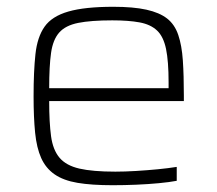

<svg xmlns="http://www.w3.org/2000/svg" viewBox="-20 -538 641 566"><path d="M312 8Q250 8 208.5 1Q167 -6 141 -24Q115 -42 101.5 -72Q88 -102 83.5 -147Q79 -192 79 -254Q79 -328 84.5 -378.5Q90 -429 111.5 -459.5Q133 -490 181.5 -504Q230 -518 314 -518Q373 -518 411.5 -509.5Q450 -501 472.5 -483.5Q495 -466 505.5 -435Q516 -404 519 -360Q522 -316 522 -256V-240H125Q125 -177 130.5 -136.5Q136 -96 155.5 -73Q175 -50 214 -41Q253 -32 320 -32Q348 -32 381 -34Q414 -36 445 -39Q476 -42 501 -46V-5Q480 -1 448.5 2Q417 5 381.5 6.5Q346 8 312 8ZM477 -258V-296Q477 -357 469.5 -393.5Q462 -430 443 -448Q424 -466 391.5 -472Q359 -478 311 -478Q248 -478 210.5 -470.5Q173 -463 154.5 -442Q136 -421 130.5 -382Q125 -343 125 -278H497Z"/></svg>

Font: Saira SemiExpanded ExtraLight
Style: Regular
Weight: 250
Width: 6
Designer: Hector Gatti with collaboration of the Omnibus-Type team
Foundry: Omnibus-Type
Version: Version 1.101